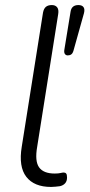

<svg xmlns="http://www.w3.org/2000/svg" viewBox="-20 -731 354 759"><path d="M182 8Q115 8 84 -32Q53 -72 66 -151L150 -681Q153 -697 161.5 -704Q170 -711 185 -711Q199 -711 206 -702Q213 -693 210 -675L127 -151Q117 -94 134.5 -69.5Q152 -45 196 -45Q211 -45 219 -47Q227 -49 232 -49Q238 -49 241.5 -45Q245 -41 245 -29Q245 -15 237.5 -6.5Q230 2 217 5Q210 6 199.5 7Q189 8 182 8ZM248 -512Q241 -512 237 -517Q233 -522 234 -532L259 -685Q263 -711 290 -711Q304 -711 310 -703Q316 -695 312 -679L270 -529Q265 -512 248 -512Z"/></svg>

Font: Nunito ExtraLight Light
Style: Italic
Weight: 300
Italic angle: -9°
Version: Version 3.602